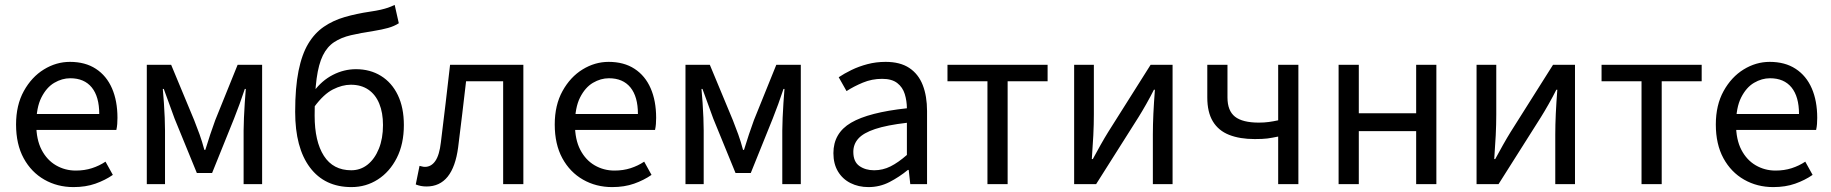

<svg xmlns="http://www.w3.org/2000/svg" viewBox="-20 -750 7459 782"><path d="M279.4 12Q213.8 12 160.7 -18.3Q107.5 -48.6 76.4 -105.5Q45.4 -162.5 45.4 -242.9Q45.4 -322.1 77.1 -379.2Q108.7 -436.4 158.8 -467.2Q208.8 -498 264.9 -498Q327.3 -498 370.5 -469.7Q413.8 -441.5 436.1 -390.3Q458.4 -339.2 458.4 -270Q458.4 -257.5 457.5 -245.2Q456.6 -232.9 453.9 -220.8H104.3V-285.6H384.2Q384.2 -356.4 353.7 -393.9Q323.1 -431.3 266.1 -431.3Q232.7 -431.3 201 -412.7Q169.3 -394 148.5 -352.8Q127.7 -311.5 127.7 -243.7Q127.7 -181.8 149.4 -139.9Q171.2 -98 208.1 -76.6Q244.9 -55.3 288.7 -55.3Q324.2 -55.3 354.4 -65Q384.7 -74.8 409.7 -91.6L439.6 -37.7Q408.3 -16 368.7 -2Q329.1 12 279.4 12Z M577.9 0V-486H677.1L770.9 -260.4Q782.2 -231.9 792.8 -202.7Q803.3 -173.6 812.3 -139.7H816.3Q826.6 -173.6 836.4 -202.7Q846.2 -231.9 856.6 -260.4L947.8 -486H1047.6V0H972.2V-218.4Q972.2 -240.7 973.6 -270.3Q975 -299.9 976.9 -331Q978.9 -362.2 981.1 -387.7H977.1Q967.1 -357.1 955.7 -326Q944.3 -294.8 933.3 -267.1L843.9 -45.5H781.7L691 -267.1Q681 -294.8 669.6 -326Q658.1 -357.1 647.1 -387.7H643.1Q645.4 -362.2 647.6 -331Q649.8 -299.9 650.9 -270.3Q652.1 -240.7 652.1 -218.4V0Z M1411.4 12Q1302.4 12 1242.3 -68Q1182.2 -148.1 1182.2 -294.5Q1182.2 -393.2 1195.9 -461.2Q1209.6 -529.2 1235.7 -572.4Q1261.8 -615.7 1299.3 -641.2Q1336.7 -666.8 1383.9 -680.5Q1431.2 -694.3 1486.8 -702.5Q1514 -706.5 1530.6 -710.4Q1547.3 -714.3 1560 -718.6Q1572.8 -723 1587.5 -730L1604.3 -655.3Q1585.3 -643.1 1560.2 -636.1Q1535 -629.2 1503.8 -624.2Q1449.6 -615.9 1409.4 -606.6Q1369.2 -597.2 1340.8 -578.3Q1312.4 -559.5 1295 -524.2Q1277.6 -489 1269.5 -429.6Q1261.5 -370.1 1261.5 -279.1Q1261.5 -173.9 1299.2 -115.2Q1336.9 -56.5 1410.7 -56.5Q1448.2 -56.5 1477.3 -79.6Q1506.3 -102.8 1523.1 -144.3Q1539.9 -185.8 1539.9 -240.7Q1539.9 -291 1524.7 -327.9Q1509.6 -364.8 1480.4 -384.8Q1451.2 -404.9 1408.7 -404.9Q1373.8 -404.9 1336.1 -385.8Q1298.4 -366.7 1260.2 -315L1257.3 -376.7Q1290.4 -421.8 1335.7 -445Q1381 -468.2 1429.8 -468.2Q1487.4 -468.2 1531.5 -441Q1575.7 -413.8 1600.3 -362.8Q1624.9 -311.8 1624.9 -240.7Q1624.9 -163.5 1596.1 -106.8Q1567.3 -50.1 1519 -19.1Q1470.7 12 1411.4 12Z M1717.5 9.5Q1704.2 9.5 1694 7.4Q1683.9 5.4 1673.3 1.3L1688.7 -74.4Q1694 -73.4 1699.3 -71.9Q1704.5 -70.4 1710.9 -70.4Q1736.5 -70.4 1753.1 -94.5Q1769.8 -118.6 1775.7 -170.7Q1785.7 -249.2 1794.8 -328.2Q1803.8 -407.1 1813.1 -486.1H2111.6V0H2029.3V-419.1H1878.3Q1870.4 -352.4 1862.5 -284.8Q1854.6 -217.2 1846 -150.1Q1835.5 -70.5 1803.4 -30.5Q1771.2 9.5 1717.5 9.5Z M2473.4 12Q2407.8 12 2354.7 -18.3Q2301.5 -48.6 2270.4 -105.5Q2239.4 -162.5 2239.4 -242.9Q2239.4 -322.1 2271.1 -379.2Q2302.7 -436.4 2352.8 -467.2Q2402.8 -498 2458.9 -498Q2521.3 -498 2564.5 -469.7Q2607.8 -441.5 2630.1 -390.3Q2652.4 -339.2 2652.4 -270Q2652.4 -257.5 2651.5 -245.2Q2650.6 -232.9 2647.9 -220.8H2298.3V-285.6H2578.2Q2578.2 -356.4 2547.7 -393.9Q2517.1 -431.3 2460.1 -431.3Q2426.7 -431.3 2395 -412.7Q2363.3 -394 2342.5 -352.8Q2321.7 -311.5 2321.7 -243.7Q2321.7 -181.8 2343.4 -139.9Q2365.2 -98 2402.1 -76.6Q2438.9 -55.3 2482.7 -55.3Q2518.2 -55.3 2548.4 -65Q2578.7 -74.8 2603.7 -91.6L2633.6 -37.7Q2602.3 -16 2562.7 -2Q2523.1 12 2473.4 12Z M2771.9 0V-486H2871.1L2964.9 -260.4Q2976.2 -231.9 2986.8 -202.7Q2997.3 -173.6 3006.3 -139.7H3010.3Q3020.6 -173.6 3030.4 -202.7Q3040.2 -231.9 3050.6 -260.4L3141.8 -486H3241.6V0H3166.2V-218.4Q3166.2 -240.7 3167.6 -270.3Q3169 -299.9 3170.9 -331Q3172.9 -362.2 3175.1 -387.7H3171.1Q3161.1 -357.1 3149.7 -326Q3138.3 -294.8 3127.3 -267.1L3037.9 -45.5H2975.7L2885 -267.1Q2875 -294.8 2863.6 -326Q2852.1 -357.1 2841.1 -387.7H2837.1Q2839.4 -362.2 2841.6 -331Q2843.8 -299.9 2844.9 -270.3Q2846.1 -240.7 2846.1 -218.4V0Z M3517.3 12Q3476.6 12 3444.2 -4.3Q3411.8 -20.5 3393.1 -51.5Q3374.4 -82.4 3374.4 -126.2Q3374.4 -208 3446.4 -250.2Q3518.4 -292.3 3673.7 -309Q3673.5 -339.5 3665 -367Q3656.5 -394.6 3634.5 -411.7Q3612.4 -428.9 3572.9 -428.9Q3531.1 -428.9 3494.1 -413.4Q3457 -397.9 3427.9 -379L3396 -435.4Q3418.3 -450.4 3448 -464.9Q3477.7 -479.4 3512.9 -488.7Q3548.1 -498 3587.1 -498Q3646.2 -498 3683.4 -473.3Q3720.6 -448.6 3738.2 -403.6Q3755.8 -358.6 3755.8 -297.7V0H3687.5L3681.1 -57.9H3677.8Q3642.7 -29.1 3602.8 -8.5Q3562.9 12 3517.3 12ZM3540.2 -56.5Q3575.6 -56.5 3607.1 -72.3Q3638.6 -88.1 3673.7 -118.9V-249.9Q3592 -240.4 3544.3 -224.5Q3496.6 -208.6 3476 -185.6Q3455.5 -162.7 3455.5 -131.5Q3455.5 -91.2 3480.3 -73.8Q3505.1 -56.5 3540.2 -56.5Z M4001.8 0V-419.1H3839V-486.1H4246.8V-419.1H4084V0Z M4354.9 0V-486H4435.2V-284.1Q4435.2 -244.1 4433 -198.9Q4430.7 -153.8 4426.9 -102.1H4430.9Q4445.3 -128.8 4462.5 -159.5Q4479.8 -190.2 4493.5 -212.2L4666.3 -486H4755.8V0H4675.5V-202.5Q4675.5 -241.3 4677.6 -286.7Q4679.8 -332.2 4683.8 -384.5H4679.8Q4666.1 -357 4648.8 -326.5Q4631.6 -296.1 4617.2 -273.1L4444.4 0Z M5185.9 0V-193.8Q5160.3 -188.5 5142 -186Q5123.7 -183.6 5090.5 -183.6Q5029.4 -183.6 4986 -200.8Q4942.7 -217.9 4919.9 -255.5Q4897.2 -293 4897.2 -353V-486.1H4979.4V-353Q4979.4 -298.9 5010.1 -274.7Q5040.9 -250.6 5107 -250.6Q5129.3 -250.6 5147.2 -253.1Q5165.2 -255.5 5185.9 -260V-486.1H5268.2V0Z M5432 0V-486.1H5514.3V-288.8H5747.9V-486.1H5830.2V0H5747.9V-215.9H5514.3V0Z M5993.9 0V-486H6074.2V-284.1Q6074.2 -244.1 6072 -198.9Q6069.7 -153.8 6065.9 -102.1H6069.9Q6084.3 -128.8 6101.5 -159.5Q6118.8 -190.2 6132.5 -212.2L6305.3 -486H6394.8V0H6314.5V-202.5Q6314.5 -241.3 6316.6 -286.7Q6318.8 -332.2 6322.8 -384.5H6318.8Q6305.1 -357 6287.8 -326.5Q6270.6 -296.1 6256.2 -273.1L6083.4 0Z M6665.8 0V-419.1H6503V-486.1H6910.8V-419.1H6748V0Z M7202.4 12Q7136.8 12 7083.7 -18.3Q7030.5 -48.6 6999.4 -105.5Q6968.4 -162.5 6968.4 -242.9Q6968.4 -322.1 7000.1 -379.2Q7031.7 -436.4 7081.8 -467.2Q7131.8 -498 7187.9 -498Q7250.3 -498 7293.5 -469.7Q7336.8 -441.5 7359.1 -390.3Q7381.4 -339.2 7381.4 -270Q7381.4 -257.5 7380.5 -245.2Q7379.6 -232.9 7376.9 -220.8H7027.3V-285.6H7307.2Q7307.2 -356.4 7276.7 -393.9Q7246.1 -431.3 7189.1 -431.3Q7155.7 -431.3 7124 -412.7Q7092.3 -394 7071.5 -352.8Q7050.7 -311.5 7050.7 -243.7Q7050.7 -181.8 7072.4 -139.9Q7094.2 -98 7131.1 -76.6Q7167.9 -55.3 7211.7 -55.3Q7247.2 -55.3 7277.4 -65Q7307.7 -74.8 7332.7 -91.6L7362.6 -37.7Q7331.3 -16 7291.7 -2Q7252.1 12 7202.4 12Z"/></svg>

Font: Source Sans 3 VF
Style: Regular
Weight: 200
Designer: Paul D. Hunt
Foundry: Adobe
Version: Version 3.046;hotconv 1.0.118;makeotfexe 2.5.65603